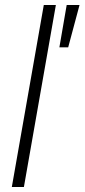

<svg xmlns="http://www.w3.org/2000/svg" viewBox="-20 -743 336 763"><path d="M27 0H75L202 -723H154ZM216 -555H251L296 -723H245Z"/></svg>

Font: Archivo Thin
Style: Italic
Weight: 100
Italic angle: -10°
Designer: Hector Gatti
Foundry: Omnibus-Type
Version: Version 2.001